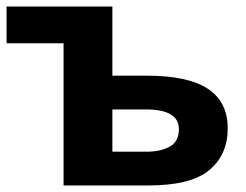

<svg xmlns="http://www.w3.org/2000/svg" viewBox="-20 -566 750 586"><path d="M323 -546V-335H428Q554 -335 614.5 -295Q675 -255 675 -174Q675 -94 619 -47Q563 0 434 0H174V-434H0V-546ZM425 -232H323V-103H427Q470 -103 498 -118.5Q526 -134 526 -172Q526 -232 425 -232Z"/></svg>

Font: Noto Sans
Style: Bold
Weight: 700
Designer: Monotype Design Team
Foundry: Monotype Imaging Inc.
Version: Version 2.000;GOOG;noto-source:20170915:90ef993387c0; ttfaut